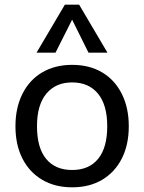

<svg xmlns="http://www.w3.org/2000/svg" viewBox="-20 -793 617 820"><path d="M288 7Q215 7 160.5 -25Q106 -57 76 -115.5Q46 -174 46 -254Q46 -333 76 -392.5Q106 -452 160.5 -484Q215 -516 288 -516Q362 -516 416 -484Q470 -452 500 -392.5Q530 -333 530 -254Q530 -174 500 -115.5Q470 -57 416 -25Q362 7 288 7ZM288 -67Q360 -67 399 -114.5Q438 -162 438 -254Q438 -345 398.5 -393Q359 -441 288 -441Q218 -441 178 -393Q138 -345 138 -254Q138 -162 177 -114.5Q216 -67 288 -67ZM217 -568H136L257 -773H318L439 -568H358L288 -709Z"/></svg>

Font: Muli Medium
Style: Regular
Weight: 500
Designer: Vernon Adams
Foundry: Vernon Adams
Version: Version 2.100; ttfautohint (v1.8.1.43-b0c9)